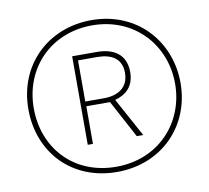

<svg xmlns="http://www.w3.org/2000/svg" viewBox="-80 -812 991 910"><g transform="rotate(-10 415.5 -357.0)"><path d="M413 8C628 8 781 -149 781 -356C781 -557 635 -722 416 -722C209 -722 49 -573 49 -357C49 -150 194 8 413 8ZM413 -17C208 -17 75 -166 75 -357C75 -552 217 -697 415 -697C617 -697 755 -545 755 -357C755 -169 617 -17 413 -17ZM297 -143H322V-324H436L533 -143H564L462 -330C514 -344 555 -378 555 -448C555 -533 497 -569 415 -569H297ZM411 -347H321V-545H413C482 -545 530 -517 530 -449C530 -377 478 -347 411 -347Z"/></g></svg>

Font: Noto Sans Lao Condensed Thin
Style: Regular
Weight: 100
Width: 3
Designer: Monotype Design Team
Foundry: Monotype Imaging Inc.
Version: Version 2.003